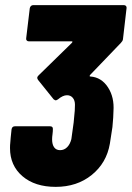

<svg xmlns="http://www.w3.org/2000/svg" viewBox="-20 -720 513 748"><path d="M418 -225 408 -160Q395 -85 337.5 -38.5Q280 8 197 8Q116 8 67.5 -33.5Q19 -75 19 -143Q19 -156 20 -163Q21 -180 25 -216Q27 -228 38 -228H175Q186 -228 186 -218Q186 -207 184.5 -196.5Q183 -186 183 -177Q183 -157 191 -146Q199 -135 214 -135Q230 -135 241.5 -146.5Q253 -158 258 -178L267 -243L269 -265Q272 -289 272 -312Q272 -329 263.5 -339Q255 -349 241 -349Q225 -349 206 -333Q200 -329 197 -329Q195 -329 189 -333L128 -409Q125 -414 125 -417Q125 -421 130 -426L260 -553Q265 -559 259 -559H92Q87 -559 84 -562.5Q81 -566 82 -571L96 -688Q97 -693 100.5 -696.5Q104 -700 109 -700H463Q468 -700 471 -696.5Q474 -693 473 -688L459 -567Q458 -560 451 -553L331 -428Q327 -422 332 -422Q375 -419 400.5 -380Q426 -341 422 -286Q422 -267 418 -225Z"/></svg>

Font: Barlow Condensed ExtraBold
Style: Italic
Weight: 800
Width: 3
Italic angle: -7°
Designer: Jeremy Tribby
Foundry: Tribby Type
Version: Version 1.408